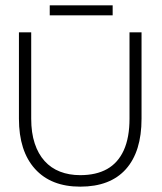

<svg xmlns="http://www.w3.org/2000/svg" viewBox="-20 -684 607 718"><path d="M280 14Q170.7 14 110.8 -52.5Q50.8 -119 50.8 -240V-563H96.7V-240.2Q96.7 -187.3 109.8 -147.8Q122.8 -108.3 146.8 -81.8Q170.8 -55.2 204.7 -42.1Q238.5 -29 280 -29Q339.7 -29 380.4 -51.8Q421.2 -74.7 442.8 -121.9Q464.3 -169.2 464.3 -240.2V-563H509.3V-240Q509.3 -117 450.8 -51.5Q392.3 14 280 14ZM166 -626.7V-664H401.3V-626.7Z"/></svg>

Font: Darker Grotesque Light
Style: Regular
Weight: 300
Designer: Gabriel Lam
Foundry: TypeRant
Version: Version 1.000;gftools[0.9.28]